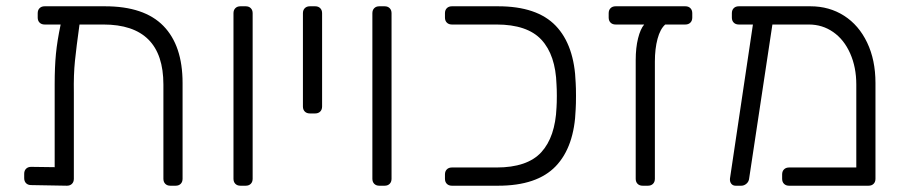

<svg xmlns="http://www.w3.org/2000/svg" viewBox="-20 -591 2884 611"><path d="M561 -327V-22Q561 -12 555 -6Q549 0 539 0H522Q512 0 506 -6Q500 -12 500 -22V-322Q500 -513 309 -513H233Q223 -441 218.5 -397Q214 -353 215 -297V-22Q215 -12 209 -6Q203 0 193 0L79 -2Q69 -2 63 -8Q57 -14 57 -24V-38Q57 -48 63 -54Q69 -60 79 -60L154 -59V-292V-323Q154 -378 158 -419.5Q162 -461 173 -513H122Q112 -513 106 -519Q100 -525 100 -535V-549Q100 -559 106 -565Q112 -571 122 -571H314Q439 -571 500 -508.5Q561 -446 561 -327Z M723 -22V-549Q723 -559 729 -565Q735 -571 745 -571H762Q772 -571 778 -565Q784 -559 784 -549V-22Q784 -12 778 -6Q772 0 762 0H745Q735 0 729 -6Q723 -12 723 -22Z M944 -252V-549Q944 -559 950 -565Q956 -571 966 -571H983Q993 -571 999 -565Q1005 -559 1005 -549V-252Q1005 -242 999 -236Q993 -230 983 -230H966Q956 -230 950 -236Q944 -242 944 -252Z M1165 -22V-549Q1165 -559 1171 -565Q1177 -571 1187 -571H1204Q1214 -571 1220 -565Q1226 -559 1226 -549V-22Q1226 -12 1220 -6Q1214 0 1204 0H1187Q1177 0 1171 -6Q1165 -12 1165 -22Z M1396 -22V-36Q1396 -46 1402 -52Q1408 -58 1418 -58H1560Q1658 -58 1702.5 -106.5Q1747 -155 1751 -249Q1752 -264 1752 -286Q1752 -307 1751 -322Q1748 -416 1703 -464.5Q1658 -513 1560 -513H1418Q1408 -513 1402 -519Q1396 -525 1396 -535V-549Q1396 -559 1402 -565Q1408 -571 1418 -571H1565Q1689 -571 1748.5 -509Q1808 -447 1812 -327Q1813 -312 1813 -286Q1813 -259 1812 -244Q1808 -124 1748.5 -62Q1689 0 1565 0H1418Q1408 0 1402 -6Q1396 -12 1396 -22Z M2183 -549V-535Q2183 -525 2177 -519Q2171 -513 2161 -513H2097Q2081 -499 2072.5 -467.5Q2064 -436 2064 -395V-22Q2064 -12 2058 -6Q2052 0 2042 0H2025Q2015 0 2009 -6Q2003 -12 2003 -22V-400Q2003 -439 2010.5 -469Q2018 -499 2030 -513H1939Q1929 -513 1923 -519Q1917 -525 1917 -535V-549Q1917 -559 1923 -565Q1929 -571 1939 -571H2161Q2171 -571 2177 -565Q2183 -559 2183 -549Z M2766 -327V-22Q2766 -12 2760 -6Q2754 0 2744 0H2491Q2481 0 2475 -6Q2469 -12 2469 -22V-36Q2469 -46 2475 -52Q2481 -58 2491 -58H2705V-322Q2705 -377 2685.5 -421Q2666 -465 2631.5 -489Q2597 -513 2554 -513H2438L2364 -23Q2363 -13 2355.5 -6.5Q2348 0 2339 0H2321Q2312 0 2307 -6.5Q2302 -13 2303 -23L2376 -513H2331Q2321 -513 2315 -519Q2309 -525 2309 -535V-549Q2309 -559 2315 -565Q2321 -571 2331 -571H2559Q2619 -571 2666 -541Q2713 -511 2739.5 -455.5Q2766 -400 2766 -327Z"/></svg>

Font: Rubik
Style: Regular
Weight: 300
Designer: Hubert & Fischer
Foundry: Hubert & Fischer
Version: Version 1.100